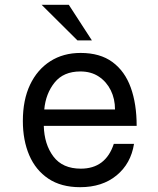

<svg xmlns="http://www.w3.org/2000/svg" viewBox="-20 -760 658 798"><path d="M537 -162Q524 -80 464.5 -31Q405 18 313 18Q234 18 181 -17.5Q128 -53 101.5 -115Q75 -177 75 -257Q75 -345 105 -408Q135 -471 189 -505.5Q243 -540 315 -540Q396 -540 447.5 -502Q499 -464 523.5 -396Q548 -328 548 -237H162Q164 -160 202 -109.5Q240 -59 316 -59Q419 -59 453 -162ZM314 -463Q244 -463 207 -417Q170 -371 164 -305H458Q458 -349 440.5 -384.5Q423 -420 391 -441.5Q359 -463 314 -463ZM362 -592H302L153 -740H266Z"/></svg>

Font: Fragment Mono SC
Style: Regular
Weight: 400
Monospace: yes
Designer: Wei Huang based on Nimbus Sans by URW Studio, based on Helvetica by Max Miedinger.
Foundry: Wei Huang
Version: Version 1.012; ttfautohint (v1.8.4.7-5d5b)